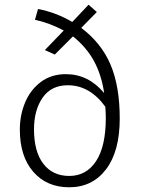

<svg xmlns="http://www.w3.org/2000/svg" viewBox="-20 -782 596 813"><path d="M487 -280Q487 -141 429 -65Q371 11 273 11Q178 11 121 -54.5Q64 -120 64 -233Q64 -295 86.5 -348.5Q109 -402 153 -435Q197 -468 259 -468Q354 -468 421 -388Q410 -464 378.5 -522.5Q347 -581 289 -628L212 -551L170 -570L250 -653Q184 -687 128 -698L141 -744Q218 -729 286 -689L355 -762L390 -731L324 -664Q409 -600 448 -508.5Q487 -417 487 -280ZM428 -282Q428 -302 426 -330Q360 -421 267 -421Q197 -421 160.5 -368.5Q124 -316 124 -234Q124 -140 163.5 -88.5Q203 -37 273 -37Q346 -37 387 -100Q428 -163 428 -282Z"/></svg>

Font: Statis Sans Light
Style: Regular
Weight: 300
Designer: bBox Type GmbH
Foundry: bBox Type GmbH
Version: Version 1.000